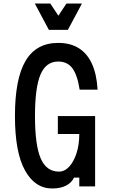

<svg xmlns="http://www.w3.org/2000/svg" viewBox="-20 -1060 640 1092"><path d="M277 12Q179 12 122 -91Q65 -194 65 -400Q65 -612 125.5 -714Q186 -816 311 -816Q380 -816 428 -786Q476 -756 503 -697Q530 -638 535 -550H433Q420 -634 391.5 -672Q363 -710 311 -710Q242 -710 210.5 -636.5Q179 -563 179 -400Q179 -234 211.5 -159Q244 -84 315 -84Q348 -84 374 -112.5Q400 -141 415.5 -189.5Q431 -238 431 -298H309V-400H521V0H431V-50H401Q387 -20 355 -4Q323 12 277 12ZM446 -1040 366 -890H258L178 -1040H266L339 -930H285L358 -1040Z"/></svg>

Font: Martian Mono Condensed
Style: Regular
Weight: 400
Width: 3
Designer: Roman Shamin
Foundry: Evil Martians
Version: Version 1.000